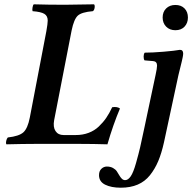

<svg xmlns="http://www.w3.org/2000/svg" viewBox="-20 -667 891 890"><path d="M268.1 -645H284.2L416 -647Q420.4 -642.1 418.5 -630.4Q416.5 -618.7 410.2 -615.2Q358.4 -610.8 340.6 -594.5Q322.8 -578.1 312 -525.9L231 -109.9Q225.1 -78.1 237.3 -59.6Q249.5 -41 274.9 -41H331.1Q363.8 -41 390.9 -51.3Q418 -61.5 438 -80.6Q458 -99.6 472.4 -120.6Q486.8 -141.6 500 -169.9Q522.9 -173.8 536.1 -164.1Q503.9 -87.9 478 2Q411.6 0 351.1 0H142.1Q89.8 0 9.8 2Q6.3 -3.4 8.8 -13.9Q11.2 -24.4 16.1 -29.8Q68.4 -35.6 88.4 -53.7Q108.4 -71.8 118.2 -122.1L194.8 -522Q201.2 -557.6 201.2 -571.8Q201.2 -593.3 185.5 -602.8Q169.9 -612.3 130.9 -615.2Q128.9 -622.1 130.9 -632.8Q132.8 -643.6 136.2 -647Q204.6 -645 268.1 -645ZM661.1 -130.9 701.2 -319.8Q708 -350.6 708 -362.8Q708 -382.3 689.9 -383.8L649.9 -387.2Q645.5 -393.6 645.8 -405.3Q646 -417 650.9 -422.9Q685.5 -422.9 737.8 -427.2Q790 -431.6 814 -436Q829.1 -436 829.1 -418.9Q829.1 -413.1 827.1 -402.6Q825.2 -392.1 822.5 -381.6Q819.8 -371.1 815.2 -351.8Q810.5 -332.5 807.1 -318.8L740.2 -7.8Q729 43 713.6 79.6Q698.2 116.2 675 145.3Q651.9 174.3 618.2 188.7Q584.5 203.1 540 203.1Q495.6 203.1 467.3 189Q439 174.8 439 145Q439 126 450 115.5Q460.9 105 475.1 105Q491.7 105 503.7 111.6Q515.6 118.2 521.7 127.4Q527.8 136.7 533 145.8Q538.1 154.8 544.7 161.4Q551.3 168 560.1 168Q573.7 168 585.9 150.4Q598.1 132.8 610.6 88.6Q623 44.4 629.6 15.9Q636.2 -12.7 650.4 -80.1Q657.7 -113.8 661.1 -130.9ZM793 -644Q819.8 -644 835.4 -627.9Q851.1 -611.8 851.1 -585.9Q851.1 -560.1 835.4 -543.5Q819.8 -526.9 793 -526.9Q766.6 -526.9 750.2 -543.5Q733.9 -560.1 733.9 -585.9Q733.9 -611.8 750.2 -627.9Q766.6 -644 793 -644Z"/></svg>

Font: Common Serif SemiBold
Style: Italic
Weight: 600
Italic angle: -12°
Designer: Philipp H. Poll, Khaled Hosny
Foundry: Stefan Peev, Context Ltd.
Version: Version 1.026